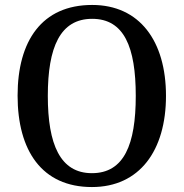

<svg xmlns="http://www.w3.org/2000/svg" viewBox="-20 -745 742 775"><path d="M351 10C543 10 650 -137 650 -358C650 -580 543 -725 352 -725C149 -725 51 -580 51 -359C51 -137 149 10 351 10ZM351 -46C223 -46 173 -162 173 -358C173 -555 223 -669 352 -669C481 -669 528 -555 528 -358C528 -162 481 -46 351 -46Z"/></svg>

Font: Noto Serif Myanmar SemiCondensed Medium
Style: Regular
Weight: 500
Width: 4
Designer: Ben Mitchell and the Monotype Design Team
Foundry: Monotype Imaging Inc.
Version: Version 2.106